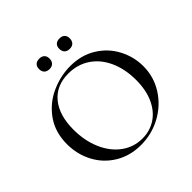

<svg xmlns="http://www.w3.org/2000/svg" viewBox="-204 -982 1174 1174"><g transform="rotate(-45 383.0 -395.0)"><path d="M49 -312Q49 -415 101 -488.5Q153 -562 234.5 -599Q316 -636 401 -636Q496 -636 568 -591.5Q640 -547 678.5 -474Q717 -401 717 -319Q717 -228 669 -152Q621 -76 540.5 -32Q460 12 366 12Q273 12 200.5 -31.5Q128 -75 88.5 -149.5Q49 -224 49 -312ZM626 -291Q626 -384 593.5 -457Q561 -530 500.5 -571Q440 -612 360 -612Q256 -612 198 -541.5Q140 -471 140 -347Q140 -252 173 -175Q206 -98 265.5 -54Q325 -10 401 -10Q465 -10 516 -43Q567 -76 596.5 -139.5Q626 -203 626 -291ZM253 -758Q253 -779 265 -790.5Q277 -802 299 -802Q320 -802 332 -790.5Q344 -779 344 -758Q344 -736 332 -724Q320 -712 299 -712Q277 -712 265 -724Q253 -736 253 -758ZM428 -758Q428 -779 440 -790.5Q452 -802 474 -802Q495 -802 507 -790.5Q519 -779 519 -758Q519 -736 507 -724Q495 -712 474 -712Q452 -712 440 -724Q428 -736 428 -758Z"/></g></svg>

Font: Cormorant Garamond Medium
Style: Regular
Weight: 500
Designer: Christian Thalmann (Catharsis Fonts)
Foundry: Catharsis Fonts
Version: Version 4.000